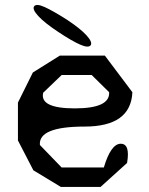

<svg xmlns="http://www.w3.org/2000/svg" viewBox="-20 -730 590 760"><path d="M458 -161Q496 -161 483 -85L378 10H221L112 -56L51 -174V-324L110 -443L217 -510H395L504 -365Q498 -229 315 -229Q131 -229 138 -156L224 -67H391Q419 -161 458 -161ZM224 -433 151 -363Q136 -301 276 -301Q416 -301 412 -365L343 -433ZM339 -551Q330 -539 297 -553.5Q264 -568 210 -604Q157 -639 132 -666Q107 -693 115 -705Q124 -717 157 -702Q190 -687 245 -652Q298 -617 322.5 -590Q347 -563 339 -551Z"/></svg>

Font: Syne Mono
Style: Regular
Weight: 400
Monospace: yes
Designer: Lucas Descroix
Foundry: Bonjour Monde
Version: Version 2.000; ttfautohint (v1.8.3)